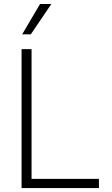

<svg xmlns="http://www.w3.org/2000/svg" viewBox="-20 -957 568 977"><path d="M89.8 -707H140.6V-46.9H483.4V0H89.8ZM183.6 -936.5H241.2L136.7 -782.2H92.8Z"/></svg>

Font: Pretendard JP ExtraLight
Style: Regular
Weight: 200
Designer: Base glyphs from Inter by Rasmus Andersson; Hangeul glyphs from Noto Sans CJK(Source Han Sans) by Jang Soo-young and Kan
Foundry: Kil Hyung-jin
Version: Version 1.309